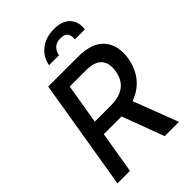

<svg xmlns="http://www.w3.org/2000/svg" viewBox="-271 -1071 1189 1189"><g transform="rotate(-45 323.5 -477.0)"><path d="M155.2 -727.3H414.4Q540.8 -727.3 593 -663.7Q645.2 -600.5 628.6 -499.3Q622.5 -463.1 608.8 -431.1Q595.2 -399.1 574.2 -372.9Q553.3 -346.6 524.9 -326.7Q496.4 -306.8 460.6 -294.4L573.2 0H448.2L345.5 -275.2H190L144.2 0H34.4ZM205.6 -369.7H345.2Q385.7 -369.7 415.8 -378.6Q446 -387.4 467 -404.1Q487.9 -420.8 500.4 -445Q512.8 -469.1 517.8 -499.3Q528.1 -562.1 498.2 -597.7Q468.4 -633.2 387.4 -633.2H249.6ZM310.7 -915.5Q359 -954.2 431.8 -954.2Q468.4 -954.2 495.2 -944.8Q522 -935.4 539.8 -915.5Q575.6 -875.4 565.7 -817.1H478.7Q482.6 -845.5 470.2 -865.1Q457.4 -885.3 420.5 -885.3Q382.5 -885.3 362.9 -864.7Q343 -843.8 339.5 -817.1H252.5Q262.4 -876.8 310.7 -915.5Z"/></g></svg>

Font: Inter P Medium
Style: Italic
Weight: 500
Italic angle: 9.39999°
Designer: Rasmus Andersson
Foundry: rsms
Version: Version 3.018;git-588b23468